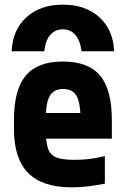

<svg xmlns="http://www.w3.org/2000/svg" viewBox="-20 -794 540 824"><path d="M250 -774Q347 -774 406.5 -720Q466 -666 470 -574H330Q324 -620 303.5 -644Q283 -668 250 -668Q216 -668 195.5 -644Q175 -620 170 -574H30Q34 -666 93.5 -720Q153 -774 250 -774ZM288 10Q162 10 101 -51.5Q40 -113 40 -240V-280Q40 -409 90.5 -469.5Q141 -530 250 -530Q359 -530 409.5 -469.5Q460 -409 460 -280V-199H108V-309H350L326 -274Q326 -351 309 -381.5Q292 -412 251 -412Q210 -412 193 -381.5Q176 -351 176 -274V-246Q176 -188 185.5 -158.5Q195 -129 221.5 -118.5Q248 -108 300 -108Q329 -108 358 -111Q387 -114 430 -124V-6Q397 1 360 5.5Q323 10 288 10Z"/></svg>

Font: M PLUS Code Latin
Style: Bold
Weight: 700
Designer: Coji Morishita
Foundry: UNDERFOREST DESIGN
Version: Version 1.002; ttfautohint (v1.8.3)